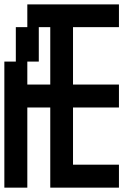

<svg xmlns="http://www.w3.org/2000/svg" viewBox="-20 -862 644 882"><path d="M52.7 0H0V-289.1V-579.1H26.4H52.7V-658.2V-737.3H79.1H105.5V-789.1V-841.8H315.4H526.4V-789.1V-737.3H420.9H315.4V-605.5V-473.6H420.9H526.4V-420.9V-368.2H420.9H315.4V-237.3V-105.5H420.9H526.4V-52.7V0H368.2H210.9V-184.6V-368.2H158.2H105.5V-184.6V0ZM158.2 -473.6H210.9V-605.5V-737.3H184.6H158.2V-658.2V-579.1H131.8H105.5V-526.4V-473.6Z"/></svg>

Font: VCR Jazz Mono
Style: Regular
Weight: 400
Version: Version 3.1